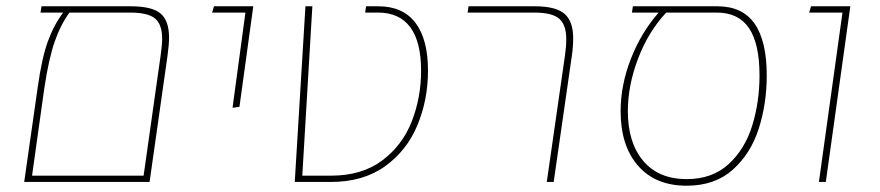

<svg xmlns="http://www.w3.org/2000/svg" viewBox="-20 -579 2799 611"><path d="M518 -459Q518 -438 513 -401L456 0H57L100 -301Q113 -394 132 -446.5Q151 -499 181 -539H109L112 -559H396Q464 -559 491 -536Q518 -513 518 -459ZM496 -456Q496 -501 473.5 -520Q451 -539 394 -539H201Q172 -499 153.5 -445Q135 -391 121 -298L82 -20H437L491 -401Q496 -436 496 -456Z M761 -539H655L661 -559H786L742 -239L720 -236Z M952 -559H974L942 -20H1034Q1132 -20 1196.5 -68.5Q1261 -117 1290.5 -193Q1320 -269 1320 -354Q1320 -446 1285.5 -492.5Q1251 -539 1183 -539H1142L1145 -559H1184Q1262 -559 1302 -506.5Q1342 -454 1342 -354Q1342 -262 1308.5 -181Q1275 -100 1205.5 -50Q1136 0 1033 0H918Z M1778 -403Q1782 -430 1782 -455Q1782 -500 1759.5 -519.5Q1737 -539 1680 -539H1468L1471 -559H1682Q1749 -559 1776.5 -535Q1804 -511 1804 -458Q1804 -430 1800 -403L1742 0H1720Z M2420 -339Q2420 -249 2394.5 -169.5Q2369 -90 2312 -39Q2255 12 2165 12Q2066 12 2010.5 -51.5Q1955 -115 1955 -225Q1955 -308 1987.5 -391.5Q2020 -475 2076 -539H1991L1994 -559H2263Q2343 -559 2381.5 -503.5Q2420 -448 2420 -339ZM2397 -339Q2397 -440 2363.5 -489.5Q2330 -539 2261 -539H2100Q2043 -478 2010.5 -392.5Q1978 -307 1978 -225Q1978 -125 2027 -67Q2076 -9 2165 -9Q2247 -9 2299 -57Q2351 -105 2374 -180Q2397 -255 2397 -339Z M2661 -539H2555L2561 -559H2686L2608 0H2586Z"/></svg>

Font: FiraGO Thin
Style: Italic
Weight: 100
Italic angle: -8°
Designer: bBox Type GmbH
Foundry: bBox Type GmbH
Version: Version 1.001